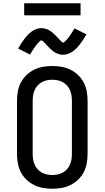

<svg xmlns="http://www.w3.org/2000/svg" viewBox="-20 -1147 640 1175"><path d="M300 8Q271 8 242.5 3Q214 -2 188 -15Q162 -28 141 -48.5Q120 -69 107 -94.5Q94 -120 89 -148.5Q84 -177 84 -206V-529Q84 -558 89 -586.5Q94 -615 107 -640.5Q120 -666 141 -686.5Q162 -707 188 -720Q214 -733 242.5 -738Q271 -743 300 -743Q329 -743 357.5 -738Q386 -733 412 -720Q438 -707 459 -686.5Q480 -666 493 -640.5Q506 -615 511 -586.5Q516 -558 516 -529V-206Q516 -177 511 -148.5Q506 -120 493 -94.5Q480 -69 459 -48.5Q438 -28 412 -15Q386 -2 357.5 3Q329 8 300 8ZM300 -76Q317 -76 333.5 -79.5Q350 -83 364.5 -91Q379 -99 390.5 -112Q402 -125 408.5 -140.5Q415 -156 417.5 -172.5Q420 -189 420 -206V-529Q420 -546 417.5 -562.5Q415 -579 408.5 -594.5Q402 -610 390.5 -623Q379 -636 364.5 -644Q350 -652 333.5 -655.5Q317 -659 300 -659Q283 -659 266.5 -655.5Q250 -652 235.5 -644Q221 -636 209.5 -623Q198 -610 191.5 -594.5Q185 -579 182.5 -562.5Q180 -546 180 -529V-206Q180 -189 182.5 -172.5Q185 -156 191.5 -140.5Q198 -125 209.5 -112Q221 -99 235.5 -91Q250 -83 266.5 -79.5Q283 -76 300 -76ZM366 -812Q361 -812 355.5 -812.5Q350 -813 345.5 -814.5Q341 -816 336 -817.5Q331 -819 326 -821Q321 -823 317 -825.5Q313 -828 309 -831Q305 -834 300.5 -837.5Q296 -841 292 -844.5Q288 -848 284.5 -851.5Q281 -855 277.5 -859Q274 -863 270.5 -866.5Q267 -870 263 -874.5Q259 -879 255.5 -882.5Q252 -886 248.5 -889.5Q245 -893 240.5 -896.5Q236 -900 234 -900Q230 -900 227 -897.5Q224 -895 220 -891Q216 -887 213.5 -884.5Q211 -882 209 -879.5Q207 -877 204.5 -874Q202 -871 199.5 -867.5Q197 -864 194.5 -860.5Q192 -857 189 -853Q186 -849 183 -844.5Q180 -840 177 -835Q174 -830 170.5 -824.5Q167 -819 164 -813L91 -850Q101 -868 111 -883Q121 -898 130.5 -910.5Q140 -923 150 -933.5Q160 -944 173 -953.5Q186 -963 201.5 -969Q217 -975 234 -975Q239 -975 244.5 -974Q250 -973 254.5 -972Q259 -971 264 -969.5Q269 -968 274 -965.5Q279 -963 283 -960.5Q287 -958 291 -955.5Q295 -953 299.5 -949Q304 -945 308 -941.5Q312 -938 315.5 -934.5Q319 -931 322.5 -927.5Q326 -924 329.5 -920.5Q333 -917 337 -912.5Q341 -908 344.5 -904Q348 -900 351.5 -897Q355 -894 359.5 -890Q364 -886 366 -886Q370 -886 373 -889Q376 -892 380 -896Q384 -900 386.5 -902.5Q389 -905 391 -907.5Q393 -910 395.5 -913Q398 -916 400.5 -919Q403 -922 405.5 -926Q408 -930 411 -934Q414 -938 417 -942.5Q420 -947 423 -952Q426 -957 429.5 -962.5Q433 -968 436 -973L509 -937Q499 -919 489 -904Q479 -889 469.5 -876.5Q460 -864 450 -853.5Q440 -843 427 -833.5Q414 -824 398.5 -818Q383 -812 366 -812ZM128 -1053V-1127H473V-1053Z"/></svg>

Font: Iosevka HT Medium Extended
Style: Regular
Weight: 500
Width: 7
Monospace: yes
Designer: Belleve Invis
Foundry: Belleve Invis
Version: Version 32.3.0; ttfautohint (v1.8.4)